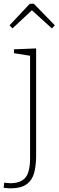

<svg xmlns="http://www.w3.org/2000/svg" viewBox="-46 -790 321 1047"><path d="M22 -635 6 -652 116 -769 138 -770 253 -652 237 -635 128 -734ZM10 237Q3 237 -6.5 236Q-16 235 -26 234L-23 206Q-14 207 -6 208Q2 209 10 209Q68 209 93 178Q118 147 118 73V-486L30 -500V-521L151 -526V60Q151 112 140.5 152Q130 192 99.5 214.5Q69 237 10 237Z"/></svg>

Font: Bitter ExtraLight
Style: Regular
Weight: 200
Designer: Sol Matas, and Bitter project Authors
Foundry: Sol Matas
Version: Version 2.001